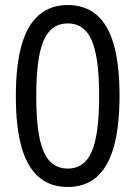

<svg xmlns="http://www.w3.org/2000/svg" viewBox="-20 -734 538 763"><path d="M249 9Q180 9 134 -30.5Q88 -70 65.5 -150Q43 -230 43 -352Q43 -473 65.5 -553.5Q88 -634 134.5 -674Q181 -714 249 -714Q319 -714 365 -674Q411 -634 433 -554Q455 -474 455 -354Q455 -232 432.5 -151.5Q410 -71 364.5 -31Q319 9 249 9ZM249 -64Q315 -64 344.5 -131.5Q374 -199 374 -353Q374 -506 344.5 -573.5Q315 -641 250 -641Q183 -641 153.5 -573Q124 -505 124 -351Q124 -199 153.5 -131.5Q183 -64 249 -64Z"/></svg>

Font: Nunito Sans 7pt Condensed
Style: Regular
Weight: 400
Width: 3
Designer: Vernon Adams
Foundry: Vernon Adams
Version: Version 3.101;gftools[0.9.27]